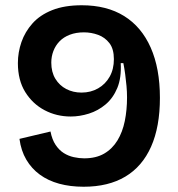

<svg xmlns="http://www.w3.org/2000/svg" viewBox="-20 -695 677 730"><path d="M298 15Q247 15 205 3.5Q163 -8 131.5 -31Q100 -54 80 -88Q60 -122 54 -167L172 -195Q178 -164 191.5 -144Q205 -124 222.5 -113Q240 -102 260.5 -97.5Q281 -93 300 -93Q345 -93 376 -111Q407 -129 426.5 -161Q446 -193 454.5 -235Q463 -277 463 -325Q463 -346 461 -368Q459 -390 456 -412.5Q453 -435 449 -455H439Q442 -399 426 -360.5Q410 -322 381.5 -298Q353 -274 318 -263Q283 -252 249 -252Q195 -252 149.5 -276Q104 -300 76 -345Q48 -390 48 -455Q48 -496 61.5 -535Q75 -574 103.5 -606Q132 -638 178.5 -656.5Q225 -675 291 -675Q386 -675 452 -634Q518 -593 553 -514Q588 -435 588 -323Q588 -213 554.5 -137.5Q521 -62 456.5 -23.5Q392 15 298 15ZM290 -343Q325 -343 353 -359Q381 -375 397 -403.5Q413 -432 413 -470Q413 -509 396 -531Q379 -553 353 -562.5Q327 -572 299 -572Q269 -572 245.5 -563Q222 -554 206.5 -538Q191 -522 183 -501Q175 -480 175 -457Q175 -421 190.5 -395.5Q206 -370 232 -356.5Q258 -343 290 -343Z"/></svg>

Font: Bricolage Grotesque 28pt SemiBold
Style: Regular
Weight: 600
Version: Version 1.001;gftools[0.9.33.dev8+g029e19f]